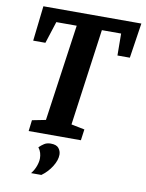

<svg xmlns="http://www.w3.org/2000/svg" viewBox="-94 -714 753 992"><g transform="rotate(10 283.0 -218.0)"><path d="M89 0 96 -58 167 -72 239 -579H132L95 -464H31L52 -648H566L538 -464H473L472 -579H371L301 -72L371 -58L363 0ZM139 212Q155 192 163 169.5Q171 147 171 129Q171 115 167 101Q163 87 153 74Q165 62 179 53Q193 44 213 44Q243 44 255 59Q267 74 267 93Q267 122 246 155.5Q225 189 193 212Z"/></g></svg>

Font: Faustina Light
Style: Bold Italic
Weight: 700
Italic angle: -8°
Version: Version 1.200